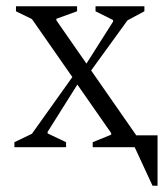

<svg xmlns="http://www.w3.org/2000/svg" viewBox="-20 -470 533 613"><path d="M26 0V-16L82 -43L211 -224L82 -409L31 -434V-450H226V-434L160 -410V-405L256 -267L341 -401V-406L285 -434V-450H441V-434L387 -405L271 -245L415 -38H483V123H467L410 0H276V-16L335 -40V-45L227 -200L132 -49V-44L191 -16V0Z"/></svg>

Font: Spectral Light
Style: Regular
Weight: 300
Designer: Jean-Baptiste Levee
Foundry: Production Type
Version: Version 2.001